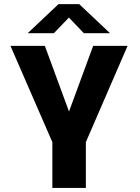

<svg xmlns="http://www.w3.org/2000/svg" viewBox="-20 -926 690 946"><path d="M238 0V-225.5L31.5 -700H201L320 -376.5L439 -700H608.5L403 -225.5V0ZM116.5 -762.5 268 -905.5H370.5L522 -762.5H393L319.5 -839.5L245.5 -762.5Z"/></svg>

Font: Trispace Thin
Style: Bold
Weight: 700
Version: Version 1.210